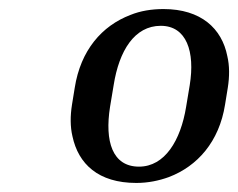

<svg xmlns="http://www.w3.org/2000/svg" viewBox="-20 -741 526 424"><path d="M139 -510C135 -485 135 -461 140 -440C153 -379 197 -337 281 -337C307 -337 331 -342 353 -350C416 -374 464 -428 477 -510L483 -547C487 -572 487 -596 482 -617C470 -678 424 -721 341 -721C315 -721 290 -717 268 -708C205 -684 158 -630 145 -547ZM223 -505 231 -553C243 -629 277 -684 335 -684C392 -684 411 -627 399 -553L391 -505C379 -431 344 -373 287 -373C228 -373 211 -429 223 -505Z"/></svg>

Font: Aerodynamic
Style: Obl
Weight: 500
Designer: Google
Version: Version 2.000980; 2014